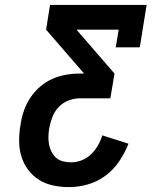

<svg xmlns="http://www.w3.org/2000/svg" viewBox="-20 -755 640 783"><path d="M262 8Q228 8 197 1.5Q166 -5 139.5 -21.5Q113 -38 94.5 -63Q76 -88 67 -118Q58 -148 58 -181Q58 -214 64 -248Q68 -276 77.5 -303.5Q87 -331 103.5 -356Q120 -381 143 -401Q166 -421 193 -433Q220 -445 248.5 -450Q277 -455 305 -455H323L168 -634L184 -735H578L550 -562H452L464 -634H292L447 -455L430 -354H305Q282 -354 259 -345Q236 -336 219 -318Q202 -300 193.5 -277.5Q185 -255 181 -233Q178 -216 177.5 -199Q177 -182 180 -166Q183 -150 190.5 -135.5Q198 -121 209.5 -111Q221 -101 237 -97Q253 -93 270 -93Q292 -93 313.5 -101.5Q335 -110 351.5 -126Q368 -142 379.5 -162Q391 -182 397 -203L504 -169Q489 -131 466 -97Q443 -63 410 -38.5Q377 -14 338.5 -3Q300 8 262 8Z"/></svg>

Font: Iosevka HT Extended
Style: Bold Italic
Weight: 700
Width: 7
Italic angle: -9°
Monospace: yes
Designer: Belleve Invis
Foundry: Belleve Invis
Version: Version 32.3.0; ttfautohint (v1.8.4)